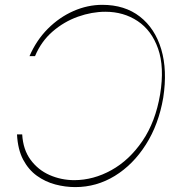

<svg xmlns="http://www.w3.org/2000/svg" viewBox="-20 -757 742 787"><path d="M288.4 9.9Q247.5 9.9 206.7 -0.9Q165.8 -11.7 131.4 -36.4Q96.9 -61.1 74.9 -102.6Q52.9 -144.2 49.7 -206H71Q74.6 -143.8 105.3 -102.1Q136 -60.4 183.2 -39.6Q230.5 -18.8 284.1 -18.5Q363.3 -18.8 436.8 -59.7Q510.3 -100.5 563.9 -179.2Q617.5 -257.8 636.4 -370.7Q654.5 -482.2 628 -557.4Q601.6 -632.5 544.2 -670.6Q486.9 -708.8 411.9 -708.8Q356.5 -708.8 299.5 -688.6Q242.5 -668.3 195.8 -628Q149.1 -587.7 123.6 -527H100.9Q129.3 -592.3 176.3 -639.4Q223.4 -686.4 281.2 -711.8Q339.1 -737.2 399.1 -737.2Q491.5 -737.2 553.4 -688.9Q615.4 -640.6 641 -554.9Q666.5 -469.1 649.1 -356.5Q630.3 -246.8 577.9 -164.4Q525.6 -82 450.6 -36Q375.7 9.9 288.4 9.9Z"/></svg>

Font: Inter UI Thin
Style: Italic
Weight: 100
Italic angle: -9.39999°
Designer: Rasmus Andersson
Foundry: rsms
Version: 3.2;8d6f07862